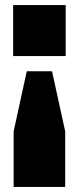

<svg xmlns="http://www.w3.org/2000/svg" viewBox="-20 -540 312 760"><path d="M86 -258 34 -20V200H238V-20L186 -258ZM32 -318H240V-520H32Z"/></svg>

Font: Aspekta 900
Style: Regular
Weight: 900
Designer: Ivo Dolenc
Version: Version 2.000